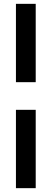

<svg xmlns="http://www.w3.org/2000/svg" viewBox="-20 -770 269 1000"><path d="M63 -750H166V-342H63ZM63 -198H166V210H63Z"/></svg>

Font: Cabin Medium
Style: Regular
Weight: 500
Designer: Pablo Impallari
Foundry: Pablo Impallari. http://www.impallari.com Igino Marini. http://www.ikern.com
Version: Version 2.200